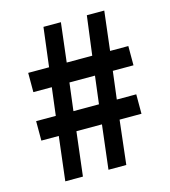

<svg xmlns="http://www.w3.org/2000/svg" viewBox="-110 -826 810 915"><g transform="rotate(-15 295.0 -369.0)"><path d="M99 0H186L212 -217H338L312 0H400L425 -217H533V-313H437L454 -450H556V-545H466L489 -738H403L378 -545H252L275 -738H189L165 -545H62V-450H153L136 -313H39V-217H125ZM223 -313 240 -450H366L349 -313Z"/></g></svg>

Font: Noto Sans CJK TC
Style: Bold
Weight: 700
Designer: Ryoko NISHIZUKA 西塚涼子 (kana, bopomofo & ideographs); Paul D. Hunt (Latin, Greek & Cyrillic); Sandoll Communications 산돌커뮤니
Foundry: Adobe
Version: Version 2.004;hotconv 1.0.118;makeotfexe 2.5.65603